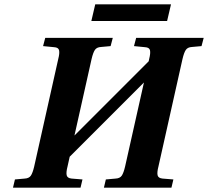

<svg xmlns="http://www.w3.org/2000/svg" viewBox="-20 -867 961 887"><path d="M402 -770 420 -847H770L752 -770ZM40 0 49 -38 94 -42Q114 -43 122.5 -55.5Q131 -68 138 -98L249 -594Q256 -621 253 -634.5Q250 -648 230 -649L179 -654L189 -692H501L491 -654L447 -650Q427 -649 418.5 -636.5Q410 -624 403 -594L324 -241L667 -584L669 -594Q676 -621 673 -634.5Q670 -648 650 -649L599 -654L609 -692H921L911 -654L867 -650Q847 -649 838.5 -636.5Q830 -624 823 -594L712 -98Q705 -71 708 -57.5Q711 -44 731 -42L781 -38L772 0H460L469 -38L514 -42Q534 -43 542.5 -55.5Q551 -68 558 -98L645 -486L302 -143L292 -98Q285 -71 288 -57.5Q291 -44 311 -42L361 -38L352 0Z"/></svg>

Font: Heuristica
Style: Bold Italic
Weight: 700
Italic angle: -13°
Version: Version 1.0.2